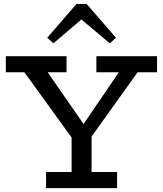

<svg xmlns="http://www.w3.org/2000/svg" viewBox="-20 -978 846 998"><path d="M374.5 -232.3 86.8 -630H208.4L414.4 -333.5L615.8 -629H714.3L430.3 -232.3ZM219.3 0V-83.8H588.6V0ZM352.2 -36.3V-303H456.1V-36.3ZM10.3 -602.2V-686H325.8V-602.2ZM481 -602.2V-686H796.1V-602.2ZM257.6 -752.6 225.6 -782 377.8 -957.7H430.1L582.8 -782L551.2 -752.6L402.9 -876.7Z"/></svg>

Font: BioRhyme ExtraBold
Style: Regular
Weight: 800
Designer: Aoife Mooney
Foundry: Aoife Mooney Type
Version: Version 1.600;gftools[0.9.33]